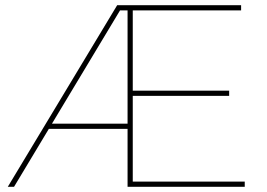

<svg xmlns="http://www.w3.org/2000/svg" viewBox="-20 -719 1027 739"><path d="M922 -20V0H471V-223H168L34 0H10L431 -699H908V-679H491V-370H862V-350H491V-20ZM471 -243V-679H442L180 -243Z"/></svg>

Font: Montserrat-Arabic Thin
Style: Regular
Weight: 250
Designer: Mohamed Gaber
Foundry: Kief Type Foundry
Version: Version 5.008